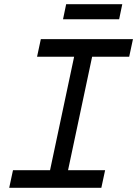

<svg xmlns="http://www.w3.org/2000/svg" viewBox="-20 -897 655 917"><path d="M24 0 42 -84H219L334 -626H157L175 -710H615L597 -626H420L305 -84H482L464 0ZM281 -805 296 -877H564L549 -805Z"/></svg>

Font: Geist Mono
Style: Italic
Weight: 400
Italic angle: -12°
Monospace: yes
Designer: Basement.studio, Andrés Briganti, Mateo Zaragoza
Foundry: Basement.studio, Vercel, Andrés Briganti, Guido Ferreyra, Mateo Zaragoza
Version: Version 1.500